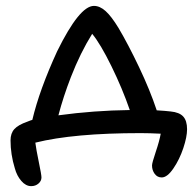

<svg xmlns="http://www.w3.org/2000/svg" viewBox="-20 -507 670 658"><path d="M534.2 101.1Q519 101.1 510 88.6Q501 76.2 501 60.1Q501 51.3 513.7 13.7Q526.4 -23.9 530.8 -48.8Q492.7 -50.8 461.9 -50.8Q232.4 -50.8 101.1 -18.1Q104 4.9 113 48.3Q122.1 91.8 122.1 101.1Q122.1 113.3 111.8 122.1Q101.6 130.9 86.9 130.9Q68.4 130.9 53 113Q37.6 95.2 30.8 69.8Q16.1 22 16.1 -25.9Q16.1 -50.3 29.3 -64.7Q42.5 -79.1 73.2 -89.8Q85 -94.7 90.8 -96.2Q115.2 -199.2 175.8 -331.1Q252.4 -486.8 301.8 -486.8Q322.3 -486.8 342 -469Q361.8 -451.2 386.2 -411.1Q418.9 -356 456.5 -277.1Q494.1 -198.2 517.1 -128.9Q548.3 -127 564.9 -125Q594.7 -122.1 607.9 -107.7Q621.1 -93.3 621.1 -64Q621.1 -38.1 608.2 0.7Q595.2 39.6 574.2 70.3Q553.2 101.1 534.2 101.1ZM223.1 -243.2Q196.8 -175.3 180.2 -111.8Q302.2 -128.4 424.8 -129.9Q399.4 -203.6 361.8 -280.3Q324.2 -356.9 295.9 -391.1Q255.4 -326.2 223.1 -243.2Z"/></svg>

Font: Shantell Sans Irregular
Style: Regular
Weight: 400
Designer: Stephen Nixon, Anya Danilova, Shantell Martin
Foundry: Arrow Type
Version: Version 1.006;[9816181b4]